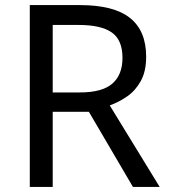

<svg xmlns="http://www.w3.org/2000/svg" viewBox="-20 -734 662 754"><path d="M294 -714Q427 -714 490.5 -663.5Q554 -613 554 -511Q554 -454 533 -416Q512 -378 479.5 -355.5Q447 -333 411 -320L607 0H502L329 -295H187V0H97V-714ZM289 -636H187V-371H294Q381 -371 421 -405.5Q461 -440 461 -507Q461 -577 419 -606.5Q377 -636 289 -636Z"/></svg>

Font: Noto Sans Coptic
Style: Regular
Weight: 400
Designer: Monotype Design Team, Denis Moyogo Jacquerye
Foundry: Monotype Imaging Inc.
Version: Version 2.002; ttfautohint (v1.8.4.7-5d5b)